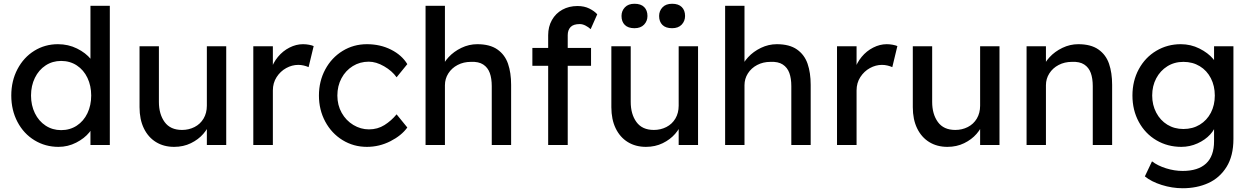

<svg xmlns="http://www.w3.org/2000/svg" viewBox="-20 -771 6651 1021"><path d="M564 0H461V-125H481Q481 -99 455 -67Q429 -35 385 -12.5Q341 10 291 10Q221 10 163.5 -25Q106 -60 73 -122.5Q40 -185 40 -263Q40 -341 73 -403.5Q106 -466 162.5 -501Q219 -536 288 -536Q343 -536 389.5 -513Q436 -490 463.5 -456Q491 -422 491 -391L461 -389V-740H564ZM465 -263Q465 -315 445 -357Q425 -399 388.5 -423Q352 -447 305 -447Q259 -447 222.5 -423Q186 -399 165.5 -357Q145 -315 145 -263Q145 -211 165.5 -169Q186 -127 222.5 -103Q259 -79 305 -79Q352 -79 388.5 -103Q425 -127 445 -169Q465 -211 465 -263Z M1080 -525H1183V0H1080V-110L1098 -122Q1087 -89 1061 -59Q1035 -29 995 -9.5Q955 10 906 10Q851 10 809.5 -15.5Q768 -41 745 -88.5Q722 -136 722 -201V-525H825V-229Q825 -164 855.5 -122Q886 -80 948 -80Q984 -80 1014.5 -95.5Q1045 -111 1062.5 -140.5Q1080 -170 1080 -209Z M1566 -426Q1533 -426 1502 -409Q1471 -392 1451 -361Q1431 -330 1431 -290V0H1327V-525H1431V-360L1421 -400Q1432 -437 1458 -468.5Q1484 -500 1519.5 -518Q1555 -536 1591 -536Q1608 -536 1623.5 -533Q1639 -530 1648 -526L1621 -414Q1610 -419 1595.5 -422.5Q1581 -426 1566 -426Z M1942 -83Q1988 -83 2024.5 -106Q2061 -129 2089 -163L2146 -93Q2115 -50 2056 -20Q1997 10 1931 10Q1860 10 1801.5 -26Q1743 -62 1709.5 -124.5Q1676 -187 1676 -263Q1676 -339 1709.5 -401.5Q1743 -464 1801.5 -500Q1860 -536 1931 -536Q2002 -536 2059.5 -507Q2117 -478 2146 -430L2089 -360Q2065 -394 2022.5 -418.5Q1980 -443 1941 -443Q1894 -443 1856 -419.5Q1818 -396 1796 -355Q1774 -314 1774 -263Q1774 -212 1797 -171Q1820 -130 1859 -106.5Q1898 -83 1942 -83Z M2698 -320V0H2595V-313Q2595 -354 2584.5 -383Q2574 -412 2549.5 -428Q2525 -444 2484 -442Q2445 -442 2413.5 -425.5Q2382 -409 2364 -380.5Q2346 -352 2346 -318V0H2243V-740H2346V-417L2328 -405Q2337 -436 2365 -466.5Q2393 -497 2433.5 -516.5Q2474 -536 2518 -536Q2585 -536 2625 -508Q2665 -480 2681.5 -432Q2698 -384 2698 -320Z M2811 -421V-516H3123V-421ZM3063 -643Q3029 -643 3014 -627Q2999 -611 2999 -584V0H2895V-584Q2895 -629 2915 -664.5Q2935 -700 2970.5 -719.5Q3006 -739 3051 -739Q3087 -739 3114 -725.5Q3141 -712 3156 -695L3121 -616Q3109 -627 3093.5 -635Q3078 -643 3063 -643Z M3589 -525H3692V0H3589V-110L3607 -122Q3596 -89 3570 -59Q3544 -29 3504 -9.5Q3464 10 3415 10Q3360 10 3318.5 -15.5Q3277 -41 3254 -88.5Q3231 -136 3231 -201V-525H3334V-229Q3334 -164 3364.5 -122Q3395 -80 3457 -80Q3493 -80 3523.5 -95.5Q3554 -111 3571.5 -140.5Q3589 -170 3589 -209ZM3285 -686Q3285 -713 3303 -732Q3321 -751 3354 -751Q3388 -751 3405.5 -733.5Q3423 -716 3423 -686Q3423 -659 3405 -640Q3387 -621 3354 -621Q3320 -621 3302.5 -638.5Q3285 -656 3285 -686ZM3485 -686Q3485 -713 3503 -732Q3521 -751 3554 -751Q3588 -751 3605.5 -733.5Q3623 -716 3623 -686Q3623 -659 3605 -640Q3587 -621 3554 -621Q3520 -621 3502.5 -638.5Q3485 -656 3485 -686Z M4291 -320V0H4188V-313Q4188 -354 4177.5 -383Q4167 -412 4142.5 -428Q4118 -444 4077 -442Q4038 -442 4006.5 -425.5Q3975 -409 3957 -380.5Q3939 -352 3939 -318V0H3836V-740H3939V-417L3921 -405Q3930 -436 3958 -466.5Q3986 -497 4026.5 -516.5Q4067 -536 4111 -536Q4178 -536 4218 -508Q4258 -480 4274.5 -432Q4291 -384 4291 -320Z M4670 -426Q4637 -426 4606 -409Q4575 -392 4555 -361Q4535 -330 4535 -290V0H4431V-525H4535V-360L4525 -400Q4536 -437 4562 -468.5Q4588 -500 4623.5 -518Q4659 -536 4695 -536Q4712 -536 4727.5 -533Q4743 -530 4752 -526L4725 -414Q4714 -419 4699.5 -422.5Q4685 -426 4670 -426Z M5192 -525H5295V0H5192V-110L5210 -122Q5199 -89 5173 -59Q5147 -29 5107 -9.5Q5067 10 5018 10Q4963 10 4921.5 -15.5Q4880 -41 4857 -88.5Q4834 -136 4834 -201V-525H4937V-229Q4937 -164 4967.5 -122Q4998 -80 5060 -80Q5096 -80 5126.5 -95.5Q5157 -111 5174.5 -140.5Q5192 -170 5192 -209Z M5894 -320V0H5791V-313Q5791 -354 5780.5 -383Q5770 -412 5745.5 -428Q5721 -444 5680 -442Q5641 -442 5609.5 -425.5Q5578 -409 5560 -380.5Q5542 -352 5542 -318V0H5439V-525H5542V-417L5524 -405Q5533 -436 5561 -466.5Q5589 -497 5629.5 -516.5Q5670 -536 5714 -536Q5781 -536 5821 -508Q5861 -480 5877.5 -432Q5894 -384 5894 -320Z M6269 138Q6351 138 6393.5 98.5Q6436 59 6436 -20V-121L6447 -114Q6442 -85 6415.5 -56Q6389 -27 6348 -8.5Q6307 10 6262 10Q6189 10 6129.5 -25Q6070 -60 6036 -122.5Q6002 -185 6002 -263Q6002 -341 6036 -403.5Q6070 -466 6129 -501Q6188 -536 6259 -536Q6312 -536 6358 -513Q6404 -490 6431 -458Q6458 -426 6458 -400L6436 -402V-525H6539V-32Q6539 58 6502.5 116.5Q6466 175 6405.5 202.5Q6345 230 6269 230Q6213 230 6157.5 212.5Q6102 195 6068 167L6106 87Q6136 110 6180.5 124Q6225 138 6269 138ZM6107 -263Q6107 -213 6128.5 -172Q6150 -131 6187.5 -108Q6225 -85 6273 -85Q6322 -85 6360 -108Q6398 -131 6419 -171.5Q6440 -212 6440 -263Q6440 -314 6419 -355Q6398 -396 6360 -419Q6322 -442 6273 -442Q6225 -442 6187.5 -418.5Q6150 -395 6128.5 -354.5Q6107 -314 6107 -263Z"/></svg>

Font: Lexend
Style: Regular
Weight: 400
Designer: Thomas Jockin
Foundry: Lexend
Version: Version 1.000